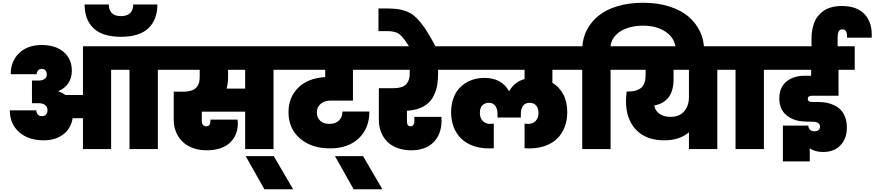

<svg xmlns="http://www.w3.org/2000/svg" viewBox="-20 -1073 6295 1382"><path d="M258.8 -493.2Q283.7 -493.2 300.3 -504.2Q316.9 -515.1 316.9 -537.1Q316.9 -555.2 307.1 -566.2Q297.4 -577.1 280.8 -577.1Q264.2 -577.1 254.2 -566.2Q244.1 -555.2 244.1 -539.1H57.1Q57.1 -632.3 117.7 -690.7Q178.2 -749 280.8 -749Q380.4 -749 438.7 -698.7Q497.1 -648.4 497.1 -564Q497.1 -512.2 471.9 -474.6Q446.8 -437 401.9 -418V-414.1Q431.6 -404.8 450.2 -389.2H577.1V-740.2H1191.9V-570.8H1116.2V0H912.1V-570.8H779.8V0H577.1V-222.2H502.9Q490.7 -147.9 435.1 -105.5Q379.4 -63 294.9 -63Q183.6 -63 117.2 -122.3Q50.8 -181.6 50.8 -278.8H241.2Q241.2 -261.7 252 -249.3Q262.7 -236.8 282.2 -236.8Q301.3 -236.8 311.5 -248.8Q321.8 -260.7 321.8 -279.8Q321.8 -302.2 305.4 -316.2Q289.1 -330.1 258.8 -330.1H210V-493.2ZM851.1 -808.1Q718.3 -808.1 653.6 -869.4Q588.9 -930.7 588.9 -1041H763.2Q763.2 -1001.5 784.4 -979.2Q805.7 -957 851.1 -957Q896 -957 917.5 -979.5Q939 -1002 939 -1041H1112.8Q1112.8 -930.7 1047.9 -869.4Q982.9 -808.1 851.1 -808.1Z M1621.6 -520Q1621.6 -472.2 1610.8 -435.1H1744.6V-570.8H1621.6ZM1169.4 -570.8V-740.2H2025.9V-570.8H1948.7V0H1744.6V-269H1432.6V-201.2Q1432.6 -185.5 1440.7 -174.8Q1448.7 -164.1 1464.8 -164.1Q1480 -164.1 1487.3 -174.1Q1494.6 -184.1 1494.6 -199.2V-211.9H1690.4Q1691.9 -194.8 1691.9 -187Q1691.9 -96.7 1632.8 -43.9Q1573.7 8.8 1468.8 8.8Q1411.6 8.8 1366 -8.5Q1320.3 -25.9 1291 -55.9Q1261.7 -85.9 1246.1 -125.5Q1230.5 -165 1230.5 -210.9V-413.1H1293.5Q1331.1 -413.1 1356.4 -420.9Q1381.8 -428.7 1394.8 -444.1Q1407.7 -459.5 1412.6 -477.3Q1417.5 -495.1 1417.5 -520V-570.8Z M1882.8 289.1 1748.5 50.8H1950.7L2089.8 289.1Z M2003.4 -570.8V-740.2H2668.5V-570.8H2520.5V-349.1H2360.8Q2317.9 -349.1 2289.3 -326.4Q2260.7 -303.7 2260.7 -263.2Q2260.7 -226.6 2284.7 -203.9Q2308.6 -181.2 2350.6 -181.2Q2394.5 -181.2 2419.7 -205.3Q2444.8 -229.5 2444.8 -270H2638.7Q2638.7 -148.9 2562 -76.9Q2485.4 -4.9 2355.5 -4.9Q2222.2 -4.9 2139.4 -76.2Q2056.6 -147.5 2056.6 -265.1Q2056.6 -372.6 2126.5 -441.7Q2196.3 -510.7 2320.8 -518.1V-570.8Z M2525.4 289.1 2391.1 50.8H2593.3L2732.4 289.1Z M2646 -570.8V-740.2H3196.3V-570.8H3133.3V-544.9Q3133.3 -500.5 3127.4 -464.1Q3121.6 -427.7 3106.2 -393.1Q3090.8 -358.4 3066.2 -334.5Q3041.5 -310.5 3001.7 -294.7Q2961.9 -278.8 2909.2 -275.9V-199.2Q2909.2 -164.1 2936 -164.1Q2948.7 -164.1 2955.6 -174.1Q2962.4 -184.1 2962.4 -199.2V-231.9H3157.2Q3158.2 -219.7 3158.2 -206.1Q3158.2 -107.4 3100.8 -49.3Q3043.5 8.8 2940.4 8.8Q2884.8 8.8 2839.8 -8.1Q2794.9 -24.9 2766.1 -54.7Q2737.3 -84.5 2722.2 -123.8Q2707 -163.1 2707 -209V-438H2805.2Q2842.8 -438 2867.9 -445.8Q2893.1 -453.6 2906 -469Q2918.9 -484.4 2924.1 -502.2Q2929.2 -520 2929.2 -544.9V-570.8Z M2927.2 -734.9Q2906.7 -766.6 2894 -783.7Q2881.3 -800.8 2867.2 -815.7Q2853 -830.6 2838.6 -836.7Q2824.2 -842.8 2806.6 -845.9Q2789.1 -849.1 2763.2 -849.1H2704.1V-1012.2H2760.3Q2805.7 -1011.7 2836.7 -1008.3Q2867.7 -1004.9 2899.2 -993.7Q2930.7 -982.4 2954.1 -964.6Q2977.5 -946.8 3004.6 -914.6Q3031.7 -882.3 3057.6 -840.1Q3083.5 -797.9 3117.2 -734.9Z M3791 -4.9Q3772 -4.9 3755.9 -5.9V-183.1Q3773.4 -181.2 3782.2 -181.2Q3814 -181.2 3835 -201.9Q3856 -222.7 3856 -261.2Q3856 -294.4 3839.1 -313.7Q3822.3 -333 3792 -333Q3758.8 -333 3743.9 -310.1Q3729 -287.1 3729 -255.9V-227.1H3561V-255.9Q3561 -287.1 3546.1 -310.1Q3531.2 -333 3498 -333Q3467.8 -333 3450.9 -313.7Q3434.1 -294.4 3434.1 -261.2Q3434.1 -222.7 3455.3 -201.9Q3476.6 -181.2 3508.3 -181.2Q3514.6 -181.2 3534.2 -183.1V-5.9Q3518.1 -4.9 3499 -4.9Q3434.6 -4.9 3382.8 -24.2Q3331.1 -43.5 3297.1 -77.9Q3263.2 -112.3 3245.1 -159.9Q3227.1 -207.5 3227.1 -264.2Q3227.1 -315.4 3240.7 -357.4Q3254.4 -399.4 3277.3 -427.7Q3300.3 -456.1 3331.3 -475.3Q3362.3 -494.6 3396.5 -503.4Q3430.7 -512.2 3467.3 -512.2Q3589.8 -512.2 3643.1 -418H3646Q3683.1 -483.9 3755.9 -503.9V-570.8H3173.8V-740.2H4116.2V-570.8H3956.1V-477.1Q4005.4 -447.3 4034.2 -394Q4063 -340.8 4063 -264.2Q4063 -207.5 4044.9 -159.9Q4026.9 -112.3 3992.9 -77.9Q3959 -43.5 3907.2 -24.2Q3855.5 -4.9 3791 -4.9Z M4375 -570.8V0H4170.9V-570.8H4093.8V-740.2H4171.9Q4176.3 -806.2 4206.8 -862.5Q4237.3 -918.9 4290.8 -961.7Q4344.2 -1004.4 4426 -1028.8Q4507.8 -1053.2 4608.9 -1053.2Q4713.9 -1053.2 4798.6 -1026.1Q4883.3 -999 4937 -952.4Q4990.7 -905.8 5019.3 -844.7Q5047.9 -783.7 5047.9 -713.9V-695.8H4843.8V-710Q4843.8 -792 4777.3 -840.1Q4710.9 -888.2 4608.9 -888.2Q4545.9 -888.2 4495.4 -871.1Q4444.8 -854 4412.4 -820.1Q4379.9 -786.1 4374 -740.2H4451.2V-570.8Z M4806.2 -231.9Q4870.6 -231.9 4904.8 -272Q4939 -312 4939 -375V-570.8H4828.1V-502Q4828.1 -339.8 4689.9 -314Q4693.8 -279.3 4724.6 -255.6Q4755.4 -231.9 4806.2 -231.9ZM4428.7 -570.8V-740.2H5219.7V-570.8H5143.1V0H4939V-121.1Q4873 -63 4760.7 -63Q4630.4 -63 4558.1 -139.2Q4485.8 -215.3 4485.8 -345.2Q4485.8 -374 4490.7 -414.1H4499Q4532.2 -414.1 4555.9 -421.1Q4579.6 -428.2 4593.3 -439.2Q4606.9 -450.2 4614.7 -467.5Q4622.6 -484.9 4624.8 -501.2Q4627 -517.6 4627 -540V-570.8Z M5274.4 0V-570.8H5197.3V-740.2H5554.7V-570.8H5478.5V0Z M5808.6 -4.9V88.9H5615.2V-168.9H5798.3Q5798.8 -148.4 5811.3 -138.2Q5823.7 -127.9 5843.3 -127.9Q5861.8 -127.9 5872.1 -137Q5882.3 -146 5882.3 -161.1Q5882.3 -196.8 5828.6 -196.8Q5793.9 -196.8 5759.3 -199.2Q5735.4 -200.7 5712.4 -206.8Q5689.5 -212.9 5666.7 -225.6Q5644 -238.3 5627.2 -256.3Q5610.4 -274.4 5599.9 -301.8Q5589.4 -329.1 5589.4 -362.8Q5589.4 -443.4 5640.1 -485.6Q5690.9 -527.8 5773.4 -527.8H5818.4V-570.8H5531.2V-740.2H5821.3V-797.9Q5821.3 -825.2 5825.2 -850.8Q5829.1 -876.5 5838.4 -903.6Q5847.7 -930.7 5864.3 -952.6Q5880.9 -974.6 5904.3 -992.4Q5927.7 -1010.3 5962.6 -1020Q5997.6 -1029.8 6040.5 -1029.8Q6148.9 -1029.8 6204.6 -969.2Q6260.3 -908.7 6254.4 -801.8H6076.7Q6078.6 -831.5 6070.1 -846.7Q6061.5 -861.8 6044.4 -861.8Q6024.9 -861.8 6017.1 -847.2Q6009.3 -832.5 6009.3 -800.8V-740.2H6132.3V-570.8H6015.6V-383.8H5824.2Q5794.4 -383.8 5794.4 -360.8Q5794.4 -338.9 5825.7 -338.9H5868.7Q5900.9 -338.9 5929.7 -333.5Q5958.5 -328.1 5985.8 -314.7Q6013.2 -301.3 6032.7 -280.8Q6052.2 -260.3 6064 -228Q6075.7 -195.8 6075.7 -154.8Q6075.7 -76.2 6029.8 -27.6Q5983.9 21 5905.3 21Q5847.7 21 5808.6 -4.9Z"/></svg>

Font: SVN-Poppins Black
Style: Regular
Weight: 900
Designer: Ninad Kale (Devanagari), Jonny Pinhorn (Latin)
Foundry: Indian Type Foundry
Version: Version 3.002 2017